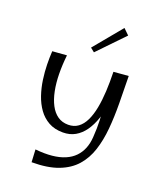

<svg xmlns="http://www.w3.org/2000/svg" viewBox="-191 -1190 1119 1336"><g transform="rotate(20 368.0 -522.5)"><path d="M637 -768Q639 -664 640 -565Q641 -466 633 -377.5Q625 -289 601 -215Q577 -141 529.5 -87Q482 -33 403.5 -3Q325 27 207 27L202 -66Q271 -59 325.5 -64.5Q380 -70 421 -87.5Q462 -105 489.5 -133.5Q517 -162 532 -199.5Q547 -237 550 -283Q555 -351 552.5 -408Q550 -465 545 -519Q540 -573 534.5 -631Q529 -689 527 -759ZM340 -242Q278 -242 233.5 -267Q189 -292 159 -334Q129 -376 111 -429Q93 -482 85 -539Q77 -596 76 -650Q75 -704 78 -748L184 -756Q176 -683 177 -616Q178 -549 189.5 -492Q201 -435 223 -393Q245 -351 278 -328Q311 -305 356 -305Q399 -305 429.5 -327.5Q460 -350 480 -391.5Q500 -433 511 -490Q522 -547 525.5 -615Q529 -683 527 -759L584 -691Q584 -616 575 -548.5Q566 -481 547 -425Q528 -369 499 -328Q470 -287 430.5 -264.5Q391 -242 340 -242ZM353 -840 323 -864 495 -1072 537 -1031Z"/></g></svg>

Font: Marhey Light
Style: Regular
Weight: 300
Designer: Nur Syamsi & Bustanul Arifin
Foundry: Namelatype
Version: Version 1.000